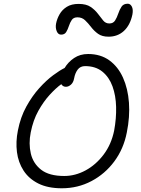

<svg xmlns="http://www.w3.org/2000/svg" viewBox="-20 -1001 756 1031"><path d="M312 10Q237 10 186 -15.5Q135 -41 106.5 -85Q78 -129 71 -184.5Q64 -240 76 -300Q90 -372 121.5 -429Q153 -486 191 -528Q229 -570 265.5 -597Q302 -624 327 -636Q346 -668 378 -689.5Q410 -711 453 -711Q520 -711 567 -677Q614 -643 640.5 -584Q667 -525 672.5 -449.5Q678 -374 661 -290Q644 -202 594 -134.5Q544 -67 471 -28.5Q398 10 312 10ZM145 -290Q133 -230 145.5 -176.5Q158 -123 201 -89.5Q244 -56 325 -56Q384 -56 439.5 -86Q495 -116 536.5 -171Q578 -226 593 -300Q605 -365 603.5 -426.5Q602 -488 584 -537.5Q566 -587 529.5 -616.5Q493 -646 437 -646Q411 -646 397 -627Q383 -608 378 -580Q374 -558 361 -546.5Q348 -535 334 -535Q318 -535 309 -549Q280 -528 247 -492Q214 -456 186 -406Q158 -356 145 -290ZM308 -815Q292 -815 284.5 -833.5Q277 -852 281 -874Q286 -900 300 -924.5Q314 -949 339 -964.5Q364 -980 402 -980Q443 -980 466.5 -964Q490 -948 505.5 -927.5Q521 -907 534 -891Q547 -875 567 -875Q588 -875 598 -891Q608 -907 615 -928Q622 -949 632.5 -965Q643 -981 666 -981Q680 -981 688 -965.5Q696 -950 691 -923Q679 -866 645.5 -835Q612 -804 563 -804Q528 -804 506.5 -819.5Q485 -835 469 -856Q453 -877 436.5 -892.5Q420 -908 396 -908Q375 -908 365.5 -894Q356 -880 350 -861.5Q344 -843 335.5 -829Q327 -815 308 -815Z"/></svg>

Font: Shantell Sans Normal
Style: Italic
Weight: 300
Italic angle: -11.31°
Designer: Stephen Nixon, Anya Danilova, Shantell Martin
Foundry: Arrow Type
Version: Version 1.008;[a672d596b]